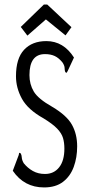

<svg xmlns="http://www.w3.org/2000/svg" viewBox="-20 -811 390 841"><path d="M173 10Q86 10 36 -63L62 -132L64 -142L71 -139Q75 -131 75.5 -120.5Q76 -110 84 -96Q101 -75 124 -62Q147 -49 177 -49Q216 -49 239 -78Q262 -107 262 -160Q262 -186 256 -206.5Q250 -227 230.5 -247.5Q211 -268 170 -293Q102 -331 76 -378.5Q50 -426 50 -477Q50 -555 85.5 -593Q121 -631 183 -631Q258 -631 304 -559L277 -501L272 -492L266 -495Q263 -503 263 -513Q263 -523 254 -537Q238 -557 220 -565.5Q202 -574 177 -574Q109 -574 109 -482Q109 -442 128 -410Q147 -378 209 -343Q273 -305 295.5 -264Q318 -223 318 -170Q318 -121 303 -80Q288 -39 256 -14.5Q224 10 173 10ZM100 -655 71 -693 172 -791H187L293 -692L267 -656L181 -726Z"/></svg>

Font: Inconsolata ExtraCondensed
Style: Regular
Weight: 400
Width: 2
Monospace: yes
Designer: Raph Levien, Cyreal, Brenton Simpson
Foundry: Raph Levien, Cyreal, Google
Version: Version 3.000; ttfautohint (v1.8.2.53-6de2)